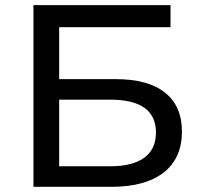

<svg xmlns="http://www.w3.org/2000/svg" viewBox="-20 -720 771 740"><path d="M108.9 0V-700.2H637.2V-615.2H208V-415H425.8Q550.8 -415 616 -363Q681.2 -311 681.2 -212.9Q681.2 -109.9 610.6 -54.9Q540 0 409.2 0ZM208 -79.1H404.8Q490.7 -79.1 535.9 -112.1Q581.1 -145 581.1 -209Q581.1 -335.9 404.8 -335.9H208Z"/></svg>

Font: Montserrat Medium
Style: Regular
Weight: 500
Designer: Julieta Ulanovsky
Foundry: Julieta Ulanovsky
Version: Version 7.200